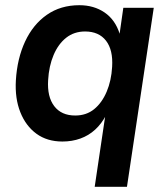

<svg xmlns="http://www.w3.org/2000/svg" viewBox="-20 -534 641 738"><path d="M344 184 385 -92H388Q371 -59 346 -36Q321 -13 289 -1.5Q257 10 220 10Q161 10 120 -20Q79 -50 58 -103Q37 -156 41 -225Q46 -309 76.5 -374.5Q107 -440 160 -477Q213 -514 285 -514Q341 -514 382 -486Q423 -458 440 -404V-406L454 -504H571L468 184ZM269 -90Q312 -90 342 -114.5Q372 -139 390 -181.5Q408 -224 411 -277Q415 -342 387.5 -377.5Q360 -413 307 -413Q265 -413 234.5 -389Q204 -365 186 -322.5Q168 -280 165 -226Q161 -162 188.5 -126Q216 -90 269 -90Z"/></svg>

Font: Nunitoga
Style: Bold Italic
Weight: 700
Italic angle: -9°
Designer: Vernon Adams
Foundry: Vernon Adams
Version: Version 1.0